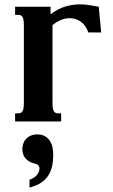

<svg xmlns="http://www.w3.org/2000/svg" viewBox="-20 -549 513 868"><path d="M217.3 -435.1V-85Q217.3 -69.8 218.8 -60.5Q220.2 -51.3 223.6 -45.9Q227.1 -40.5 231.7 -38.6Q236.3 -36.6 243.2 -36.6H256.3V0H48.3V-36.6H62Q68.4 -36.6 73.2 -38.6Q78.1 -40.5 81.5 -45.9Q85 -51.3 86.4 -60.5Q87.9 -69.8 87.9 -85V-433.6Q87.9 -448.7 86.4 -458Q85 -467.3 81.5 -472.7Q78.1 -478 73.2 -480Q68.4 -481.9 62 -481.9H48.3V-518.6H208.5V-484.4Q243.2 -510.3 276.1 -519.8Q309.1 -529.3 341.3 -529.3Q363.3 -529.3 384.5 -525.9Q405.8 -522.5 426.3 -518.6L437.5 -402.3H379.4Q367.7 -435.5 345 -451.2Q322.3 -466.8 295.4 -466.8Q275.4 -466.8 255.4 -458.7Q235.4 -450.7 217.3 -435.1ZM220.7 149.9Q220.7 177.7 215.6 201.7Q210.4 225.6 198.2 244.6Q186 263.7 165.3 277.3Q144.5 291 113.3 298.8V263.7Q137.7 254.9 148.2 240.2Q158.7 225.6 158.7 213.4Q158.7 206.5 154.5 200Q150.4 193.4 133.8 189.5Q110.8 184.1 95.9 167.7Q81.1 151.4 81.1 125Q81.1 95.7 99.6 77.1Q118.2 58.6 147.5 58.6Q167.5 58.6 181.4 65.9Q195.3 73.2 204.1 85.7Q212.9 98.1 216.8 114.7Q220.7 131.3 220.7 149.9Z"/></svg>

Font: Arian AMU Serif
Style: Bold
Weight: 700
Designer: Ruben Hakobyan (Tarumian)
Foundry: Ruben Hakobyan (Tarumian)
Version: Version 1.002